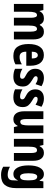

<svg xmlns="http://www.w3.org/2000/svg" viewBox="1352 -1952 840 3583"><g transform="rotate(90 1771.5 -160.0)"><path d="M571 -560Q715 -560 715 -360V0H570V-315Q570 -431 521 -431Q484 -431 470 -392Q456 -353 456 -271V0H311V-316Q311 -431 263 -431Q225 -431 211.5 -388Q198 -345 198 -255V0H53V-550H167L183 -481H191Q207 -519 241 -539.5Q275 -560 321 -560Q370 -560 398 -538.5Q426 -517 438 -484H448Q467 -520 497 -540Q527 -560 571 -560Z M1006 -559Q1102 -559 1154 -493Q1206 -427 1206 -310V-231H944Q944 -167 968.5 -136.5Q993 -106 1043 -106Q1079 -106 1111 -116Q1143 -126 1180 -148V-29Q1145 -9 1106 0.5Q1067 10 1022 10Q906 10 853.5 -64.5Q801 -139 801 -272Q801 -410 853 -484.5Q905 -559 1006 -559ZM1010 -446Q981 -446 963 -420.5Q945 -395 944 -334H1071Q1071 -390 1055 -418Q1039 -446 1010 -446Z M1594 -165Q1594 -78 1546.5 -34Q1499 10 1413 10Q1373 10 1335.5 3Q1298 -4 1263 -21V-159Q1292 -141 1327.5 -128Q1363 -115 1399 -115Q1450 -115 1450 -157Q1450 -168 1445 -178.5Q1440 -189 1422 -202Q1404 -215 1368 -233Q1317 -260 1290 -301Q1263 -342 1263 -401Q1263 -476 1308.5 -518Q1354 -560 1436 -560Q1477 -560 1514 -548.5Q1551 -537 1588 -515L1550 -404Q1526 -420 1499 -431.5Q1472 -443 1444 -443Q1402 -443 1402 -408Q1402 -396 1407.5 -387.5Q1413 -379 1430 -367Q1447 -355 1482 -335Q1532 -306 1563 -267Q1594 -228 1594 -165Z M1978 -165Q1978 -78 1930.5 -34Q1883 10 1797 10Q1757 10 1719.5 3Q1682 -4 1647 -21V-159Q1676 -141 1711.5 -128Q1747 -115 1783 -115Q1834 -115 1834 -157Q1834 -168 1829 -178.5Q1824 -189 1806 -202Q1788 -215 1752 -233Q1701 -260 1674 -301Q1647 -342 1647 -401Q1647 -476 1692.5 -518Q1738 -560 1820 -560Q1861 -560 1898 -548.5Q1935 -537 1972 -515L1934 -404Q1910 -420 1883 -431.5Q1856 -443 1828 -443Q1786 -443 1786 -408Q1786 -396 1791.5 -387.5Q1797 -379 1814 -367Q1831 -355 1866 -335Q1916 -306 1947 -267Q1978 -228 1978 -165Z M2465 -550V0H2351L2334 -69H2327Q2289 10 2205 10Q2132 10 2094 -43Q2056 -96 2056 -192V-550H2201V-237Q2201 -178 2212 -148.5Q2223 -119 2249 -119Q2295 -119 2307.5 -160Q2320 -201 2320 -274V-550Z M2832 -560Q2903 -560 2941.5 -508.5Q2980 -457 2980 -361V0H2835V-316Q2835 -373 2824.5 -402Q2814 -431 2783 -431Q2744 -431 2730 -392.5Q2716 -354 2716 -258V0H2571V-550H2685L2701 -481H2709Q2747 -560 2832 -560Z M3229 -560Q3268 -560 3295 -542.5Q3322 -525 3345 -480H3353L3365 -550H3490V-37Q3490 96 3432 168Q3374 240 3246 240Q3200 240 3162.5 230Q3125 220 3091 200V74Q3133 96 3169.5 106Q3206 116 3242 116Q3289 116 3317 93Q3345 70 3345 14V6Q3345 -11 3346.5 -33Q3348 -55 3350 -72H3345Q3323 -29 3295 -9.5Q3267 10 3225 10Q3151 10 3108.5 -65Q3066 -140 3066 -271Q3066 -407 3109 -483.5Q3152 -560 3229 -560ZM3275 -435Q3213 -435 3213 -269Q3213 -115 3276 -115Q3312 -115 3328.5 -148.5Q3345 -182 3345 -254V-282Q3345 -363 3328.5 -399Q3312 -435 3275 -435Z"/></g></svg>

Font: Noto Sans Hebrew ExtraCondensed ExtraBold
Style: Regular
Weight: 800
Width: 2
Designer: Monotype Design Team
Foundry: Monotype Imaging Inc.
Version: Version 2.004; ttfautohint (v1.8.4.7-5d5b)